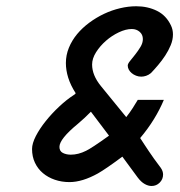

<svg xmlns="http://www.w3.org/2000/svg" viewBox="-20 -580 586 626"><path d="M233.9 -176.3Q173.8 -127 173.8 -101.1Q173.8 -86.9 185.1 -81.3Q196.3 -75.7 210.9 -75.7Q235.4 -75.7 260.7 -88.4Q269 -92.3 287.6 -104.5Q306.2 -116.7 335.4 -137.7L276.4 -215.8Q255.9 -194.8 233.9 -176.3ZM472.2 -341.8Q464.4 -335.4 456.3 -332.8Q448.2 -330.1 440.4 -330.1Q431.6 -330.1 423.6 -333.3Q415.5 -336.4 409.4 -341.6Q403.3 -346.7 399.9 -353Q396.5 -359.4 396.5 -366.2Q396.5 -372.1 404.3 -381.6Q412.1 -391.1 421.1 -402.6Q430.2 -414.1 438 -427Q445.8 -439.9 445.8 -452.6Q445.8 -467.3 435.3 -476.3Q424.8 -485.4 409.7 -485.4Q390.1 -485.4 367.4 -474.6Q344.7 -463.9 325.4 -447Q306.2 -430.2 293.2 -409.7Q280.3 -389.2 280.3 -369.6Q280.3 -334.5 309.1 -299.3L391.6 -198.2Q403.3 -212.9 412.8 -227.8Q422.4 -242.7 429.2 -254.4H514.2Q501 -222.7 481.9 -191.7Q462.9 -160.6 437 -129.9Q444.8 -117.7 451.7 -107.4Q458.5 -97.2 465.8 -86.2Q473.1 -75.2 482.2 -62.5Q491.2 -49.8 503.9 -33.2Q507.8 -27.8 509.8 -22Q511.7 -16.1 511.7 -11.2Q511.7 4.4 500.7 15.4Q489.7 26.4 474.1 26.4Q463.4 26.4 451.9 20Q440.4 13.7 429.2 -1L378.9 -69.3Q325.2 -29.3 299.3 -14.6Q248.5 13.7 206.5 13.7Q181.2 13.7 158.9 6.1Q136.7 -1.5 120.1 -15.4Q103.5 -29.3 94 -49.3Q84.5 -69.3 84.5 -94.2Q84.5 -112.3 96.9 -136.5Q109.4 -160.6 129.2 -185.3Q148.9 -210 172.9 -232.4Q196.8 -254.9 220.2 -270Q226.6 -273.9 226.6 -276.4Q210 -302.2 202.4 -326.7Q194.8 -351.1 194.8 -374.5Q194.8 -400.4 204.6 -424.3Q214.4 -448.2 231.4 -468.8Q248.5 -489.3 271.2 -506.1Q293.9 -522.9 319.3 -534.9Q344.7 -546.9 371.6 -553.2Q398.4 -559.6 424.3 -559.6Q461.4 -559.6 491.7 -544.7Q522 -529.8 537.6 -496.6Q543.9 -483.4 543.9 -467.8Q543.9 -450.2 536.6 -432.6Q529.3 -415 518.6 -398.7Q507.8 -382.3 495.4 -367.7Q482.9 -353 472.2 -341.8Z"/></svg>

Font: Damion
Style: Regular
Weight: 400
Foundry: vernon adams
Version: Version 1.000